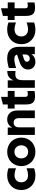

<svg xmlns="http://www.w3.org/2000/svg" viewBox="1590 -2330 752 3973"><g transform="rotate(-90 1966.5 -344.0)"><path d="M470.2 -390.1Q438.5 -400.4 421.1 -405.3Q403.8 -410.2 377.2 -415Q350.6 -419.9 328.1 -419.9Q258.3 -419.9 219.2 -381.1Q180.2 -342.3 180.2 -279.8Q180.2 -217.8 219.2 -179Q258.3 -140.1 328.1 -140.1Q350.6 -140.1 377.2 -145Q403.8 -149.9 421.1 -154.8Q438.5 -159.7 470.2 -169.9V-15.1Q396.5 12.2 321.8 12.2Q188.5 12.2 104.2 -69.6Q20 -151.4 20 -279.8Q20 -408.2 104.2 -490Q188.5 -571.8 321.8 -571.8Q397.5 -571.8 470.2 -544.9Z M691.4 -549.3Q746.6 -571.8 810.1 -571.8Q873.5 -571.8 928.7 -549.3Q983.9 -526.9 1022.5 -487.8Q1061 -448.7 1083 -394.8Q1105 -340.8 1105 -279.8Q1105 -218.8 1083 -164.8Q1061 -110.8 1022.5 -71.8Q983.9 -32.7 928.7 -10.3Q873.5 12.2 810.1 12.2Q746.6 12.2 691.4 -10.3Q636.2 -32.7 597.7 -71.8Q559.1 -110.8 537.1 -164.8Q515.1 -218.8 515.1 -279.8Q515.1 -340.8 537.1 -394.8Q559.1 -448.7 597.7 -487.8Q636.2 -526.9 691.4 -549.3ZM712.2 -381.6Q675.3 -341.3 675.3 -279.8Q675.3 -218.3 712.2 -178.2Q749 -138.2 810.1 -138.2Q871.1 -138.2 908.2 -178.2Q945.3 -218.3 945.3 -279.8Q945.3 -341.3 908.2 -381.6Q871.1 -421.9 810.1 -421.9Q749 -421.9 712.2 -381.6Z M1160.2 -560.1H1314V-465.8Q1336.4 -517.6 1380.9 -544.7Q1425.3 -571.8 1481.9 -571.8Q1563.5 -571.8 1614.7 -516.8Q1666 -461.9 1666 -359.9V0H1507.8V-330.1Q1507.8 -379.9 1484.1 -408.9Q1460.4 -438 1414.1 -438Q1367.7 -438 1342.8 -408.4Q1317.9 -378.9 1317.9 -330.1V0H1160.2Z M1962.9 4.9Q1865.7 4.9 1828.4 -39.3Q1791 -83.5 1791 -182.1V-418H1706.1V-560.1H1791V-660.2L1948.7 -700.2V-560.1H2070.8V-418H1948.7V-202.1Q1948.7 -170.4 1960.2 -157.7Q1971.7 -145 2002.9 -145Q2029.3 -145 2068.8 -153.8V-6.8Q2013.7 4.9 1962.9 4.9Z M2135.7 -560.1H2289.6V-439Q2314.9 -503.9 2360.6 -536.9Q2406.2 -569.8 2483.4 -569.8V-399.9Q2443.4 -403.8 2418.5 -403.8Q2350.1 -403.8 2321.8 -366.5Q2293.5 -329.1 2293.5 -250V0H2135.7Z M2514.2 -140.1Q2514.2 -202.1 2553.2 -246.1Q2592.3 -290 2661.1 -313L2822.3 -367.2Q2815.4 -397.5 2793.9 -410.6Q2772.5 -423.8 2729.5 -423.8Q2657.2 -423.8 2545.4 -387.2V-538.1Q2661.1 -571.8 2747.1 -571.8Q2809.6 -571.8 2855.5 -554.2Q2901.4 -536.6 2929.2 -503.9Q2957 -471.2 2970.2 -428Q2983.4 -384.8 2983.4 -330.1V0H2831.1V-70.8Q2805.7 -31.2 2765.1 -9.5Q2724.6 12.2 2674.3 12.2Q2600.6 12.2 2557.4 -30.8Q2514.2 -73.7 2514.2 -140.1ZM2674.3 -163.1Q2674.3 -138.2 2692.6 -121.6Q2710.9 -105 2740.2 -105Q2776.4 -105 2800.8 -129.9Q2825.2 -154.8 2825.2 -194.8V-255.9L2737.3 -227.1Q2674.3 -206.5 2674.3 -163.1Z M3488.3 -390.1Q3456.5 -400.4 3439.2 -405.3Q3421.9 -410.2 3395.3 -415Q3368.7 -419.9 3346.2 -419.9Q3276.4 -419.9 3237.3 -381.1Q3198.2 -342.3 3198.2 -279.8Q3198.2 -217.8 3237.3 -179Q3276.4 -140.1 3346.2 -140.1Q3368.7 -140.1 3395.3 -145Q3421.9 -149.9 3439.2 -154.8Q3456.5 -159.7 3488.3 -169.9V-15.1Q3414.6 12.2 3339.8 12.2Q3206.5 12.2 3122.3 -69.6Q3038.1 -151.4 3038.1 -279.8Q3038.1 -408.2 3122.3 -490Q3206.5 -571.8 3339.8 -571.8Q3415.5 -571.8 3488.3 -544.9Z M3794.9 4.9Q3697.8 4.9 3660.4 -39.3Q3623 -83.5 3623 -182.1V-418H3538.1V-560.1H3623V-660.2L3780.8 -700.2V-560.1H3902.8V-418H3780.8V-202.1Q3780.8 -170.4 3792.2 -157.7Q3803.7 -145 3835 -145Q3861.3 -145 3900.9 -153.8V-6.8Q3845.7 4.9 3794.9 4.9Z"/></g></svg>

Font: TASA Explorer
Style: Regular
Weight: 900
Designer: Weizhong Zhang
Foundry: Local Remote
Version: Version 1.000;Glyphs 3.1.2 (3151)